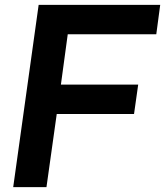

<svg xmlns="http://www.w3.org/2000/svg" viewBox="-20 -765 675 785"><path d="M34 0 138 -745H635L619 -625H257L229 -419H545L528 -299H212L170 0Z"/></svg>

Font: Plus Jakarta Sans
Style: Bold Italic
Weight: 700
Italic angle: -8°
Designer: Gumpita Rahayu
Foundry: Tokotype
Version: Version 2.071; ttfautohint (v1.8.4.7-5d5b);gftools[0.9.29]